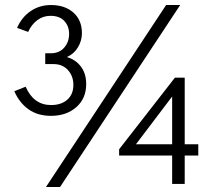

<svg xmlns="http://www.w3.org/2000/svg" viewBox="-20 -732 856 764"><path d="M37 -369 82 -387Q114 -314 183 -314Q224 -314 248 -335.5Q272 -357 272 -394Q272 -429 250.5 -453Q229 -477 193 -477H160V-520H182Q216 -520 235.5 -542.5Q255 -565 255 -597Q255 -628 236 -648.5Q217 -669 181 -669Q151 -669 128 -651.5Q105 -634 92 -605L48 -621Q66 -663 101.5 -687.5Q137 -712 183 -712Q238 -712 272 -682Q306 -652 306 -600Q306 -570 290 -543.5Q274 -517 246 -505Q281 -495 302 -467Q323 -439 323 -398Q323 -340 283.5 -305.5Q244 -271 183 -271Q130 -271 93.5 -297Q57 -323 37 -369ZM641 -712H697L219 12H163ZM665 -113H454V-138L676 -423H715V-158H769V-113H715V0H665ZM665 -348 521 -158H665Z"/></svg>

Font: Overpass ExtraLight
Style: Regular
Weight: 200
Designer: Delve Withrington, Thomas Jockin
Foundry: Delve Fonts
Version: Version 3.000;DELV;Overpass